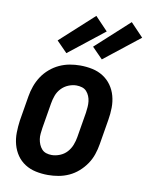

<svg xmlns="http://www.w3.org/2000/svg" viewBox="-87 -835 706 907"><g transform="rotate(10 266.0 -382.0)"><path d="M206 8Q176 8 147.5 2Q119 -4 95.5 -19Q72 -34 56.5 -56.5Q41 -79 33.5 -106.5Q26 -134 26.5 -163.5Q27 -193 31 -222L51 -342Q55 -367 64 -392Q73 -417 87.5 -439Q102 -461 123 -479Q144 -497 168 -508Q192 -519 217 -523.5Q242 -528 267 -528Q297 -528 325.5 -522Q354 -516 377.5 -501Q401 -486 417 -463.5Q433 -441 440.5 -413.5Q448 -386 447.5 -356.5Q447 -327 442 -298L422 -178Q418 -153 409.5 -128Q401 -103 386 -81Q371 -59 350.5 -41Q330 -23 306 -12Q282 -1 256.5 3.5Q231 8 206 8ZM207 -88Q226 -88 246 -96Q266 -104 280 -119.5Q294 -135 301.5 -154.5Q309 -174 312 -193L332 -313Q334 -327 335 -341Q336 -355 334.5 -368Q333 -381 328 -393Q323 -405 314.5 -414.5Q306 -424 293 -428Q280 -432 266 -432Q247 -432 227.5 -424Q208 -416 193.5 -400.5Q179 -385 172 -365.5Q165 -346 162 -327L142 -207Q140 -193 138.5 -179Q137 -165 139 -152Q141 -139 146 -127Q151 -115 159.5 -105.5Q168 -96 180.5 -92Q193 -88 207 -88ZM362 -574 311 -626 471 -772 532 -708ZM192 -574 141 -626 301 -772 362 -708Z"/></g></svg>

Font: Iosevka SS18
Style: Bold Italic
Weight: 700
Italic angle: -9°
Monospace: yes
Designer: Belleve Invis
Foundry: Belleve Invis
Version: Version 25.1.1; ttfautohint (v1.8.4)